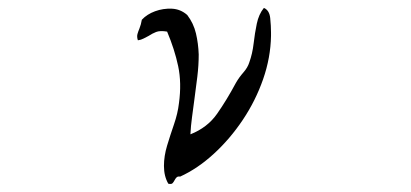

<svg xmlns="http://www.w3.org/2000/svg" viewBox="-20 -501 1040 486"><path d="M666 -410Q665 -355 646 -300.5Q627 -246 594.5 -197.5Q562 -149 521 -111.5Q480 -74 436 -54Q430 -55 427 -52Q424 -49 422 -45Q420 -41 417 -37.5Q414 -34 406 -36Q395 -55 395 -81Q395 -106 403 -132.5Q411 -159 420.5 -186.5Q430 -214 433 -240Q440 -291 431 -333.5Q422 -376 403 -421Q385 -424 375 -420Q365 -416 356 -410Q350 -407 343.5 -403.5Q337 -400 329 -399Q326 -408 328 -415Q330 -422 333 -429Q335 -434 336.5 -439.5Q338 -445 339 -451Q352 -465 372.5 -472.5Q393 -480 415 -479Q437 -478 454 -463Q470 -442 476 -416.5Q482 -391 483 -363Q483 -336 479.5 -307Q476 -278 472 -249Q469 -226 466 -204Q463 -182 462 -161Q505 -178 529.5 -213Q554 -248 577 -291Q585 -305 596 -317.5Q607 -330 611 -343Q619 -365 622 -391Q625 -417 630 -441Q635 -465 648 -481Q662 -475 664 -455Q666 -435 666 -419Q666 -413 666 -410Z"/></svg>

Font: Yuji Syuku
Style: Regular
Weight: 400
Designer: Kataoka Yuji
Foundry: Kinuta Font Factory
Version: Version 3.002